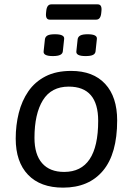

<svg xmlns="http://www.w3.org/2000/svg" viewBox="-20 -854 609 880"><path d="M208 -764Q188 -764 191 -794L192 -804Q195 -834 215 -834H428Q448 -834 445 -804L444 -794Q441 -764 421 -764ZM372 -597Q327 -597 330 -619L336 -675Q338 -686 348.5 -691.5Q359 -697 382 -697Q427 -697 424 -675L418 -619Q417 -608 406.5 -602.5Q396 -597 372 -597ZM222 -597Q177 -597 180 -619L186 -675Q188 -686 198 -691.5Q208 -697 232 -697Q277 -697 274 -675L268 -619Q267 -608 256 -602.5Q245 -597 222 -597ZM269 6Q165 6 108.5 -53Q52 -112 52 -219Q52 -280 66 -336Q80 -392 110 -435.5Q140 -479 188.5 -504Q237 -529 306 -529Q407 -529 462 -469.5Q517 -410 517 -302Q517 -149 452 -71.5Q387 6 269 6ZM274 -66Q430 -66 430 -300Q430 -457 295 -457Q215 -457 176.5 -394.5Q138 -332 138 -222Q138 -146 173 -106Q208 -66 274 -66Z"/></svg>

Font: Asap
Style: Italic
Weight: 400
Italic angle: -6°
Designer: Pablo Cosgaya
Foundry: Omnibus-Type
Version: Version 3.001; ttfautohint (v1.8.3)